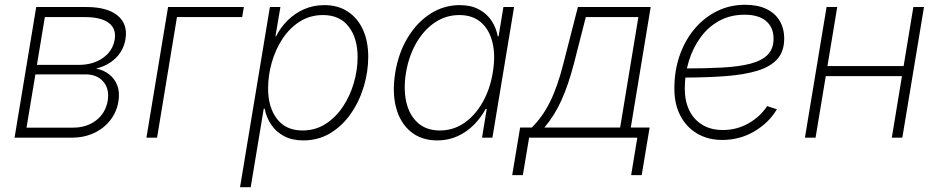

<svg xmlns="http://www.w3.org/2000/svg" viewBox="-20 -568 3872 792"><path d="M40 0 129.4 -539.1H335.9Q422.4 -539.1 465.1 -503.9Q507.8 -468.8 497.6 -406.7Q489.7 -359.9 457.3 -328.4Q424.8 -296.9 376.5 -285.2Q408.7 -278.8 431.4 -260.5Q454.1 -242.2 464.4 -214.1Q474.6 -186 468.3 -148.4Q460.9 -105 434.3 -71.3Q407.7 -37.6 366.7 -18.8Q325.7 0 275.4 0ZM89.4 -41.5H281.7Q337.4 -41.5 376.5 -71.5Q415.5 -101.6 424.3 -152.3Q432.1 -200.2 406.7 -230.7Q381.3 -261.2 332.5 -261.2H126ZM132.3 -300.3H303.7Q363.3 -300.3 404.1 -328.6Q444.8 -356.9 453.1 -404.8Q460.4 -450.2 428 -473.9Q395.5 -497.6 329.1 -497.6H165Z M985.8 -539.1 979 -497.6H710L627.9 0H584L673.3 -539.1Z M970.2 204.1 1093.3 -539.1H1136.7L1116.2 -418H1118.7Q1136.7 -454.1 1166 -483.4Q1195.3 -512.7 1233.9 -529.8Q1272.5 -546.9 1317.9 -546.9Q1374.5 -546.9 1415 -520Q1455.6 -493.2 1477.3 -445.3Q1499 -397.5 1499 -333.5Q1499 -272.5 1480.7 -211.2Q1462.4 -149.9 1427.5 -99.6Q1392.6 -49.3 1343 -19Q1293.5 11.2 1231.4 11.2Q1184.6 11.2 1151.4 -6.6Q1118.2 -24.4 1098.4 -54.2Q1078.6 -84 1071.8 -119.6H1067.9L1014.2 204.1ZM1228 -29.8Q1281.2 -29.8 1323.2 -56.9Q1365.2 -84 1394.8 -128.4Q1424.3 -172.9 1439.7 -226.3Q1455.1 -279.8 1455.1 -332.5Q1455.1 -410.6 1418.2 -458.3Q1381.3 -505.9 1312.5 -505.9Q1258.8 -505.9 1216.8 -479.2Q1174.8 -452.6 1145.5 -408.2Q1116.2 -363.8 1101.1 -310.3Q1085.9 -256.8 1085.9 -203.1Q1085.9 -125.5 1122.6 -77.6Q1159.2 -29.8 1228 -29.8Z M1783.7 11.2Q1718.3 11.2 1674.6 -24.7Q1630.9 -60.5 1614 -123.5Q1597.2 -186.5 1610.4 -268.6Q1624 -350.6 1662.1 -413.3Q1700.2 -476.1 1755.6 -511.5Q1811 -546.9 1876.5 -546.9Q1922.4 -546.9 1955.1 -529.5Q1987.8 -512.2 2007.3 -482.9Q2026.9 -453.6 2033.2 -418H2036.6L2056.6 -539.1H2100.6L2011.2 0H1968.3L1987.8 -118.7H1983.4Q1964.4 -83 1935.1 -53.5Q1905.8 -23.9 1867.7 -6.3Q1829.6 11.2 1783.7 11.2ZM1794.4 -29.8Q1850.1 -29.8 1895 -60.8Q1939.9 -91.8 1970.7 -145.8Q2001.5 -199.7 2012.7 -269Q2024.4 -338.4 2011.7 -391.8Q1999 -445.3 1964.4 -475.6Q1929.7 -505.9 1874.5 -505.9Q1819.3 -505.9 1773.7 -475.1Q1728 -444.3 1697.3 -390.9Q1666.5 -337.4 1654.8 -269Q1643.6 -200.2 1656.2 -146Q1668.9 -91.8 1704.1 -60.8Q1739.3 -29.8 1794.4 -29.8Z M2092.8 154.3 2125.5 -42H2173.8Q2195.8 -64 2214.4 -89.8Q2232.9 -115.7 2248.5 -147.2Q2264.2 -178.7 2277.8 -217.5Q2291.5 -256.3 2303.7 -304.7L2363.8 -539.1H2664.1L2582 -42H2659.7L2627 154.3H2583.5L2608.9 0H2162.6L2136.7 154.3ZM2225.6 -42H2538.1L2613.3 -497.6H2396.5L2347.2 -304.7Q2324.7 -218.3 2296.1 -154.8Q2267.6 -91.3 2225.6 -42Z M2960 9.3Q2900.9 9.3 2856.2 -16.8Q2811.5 -43 2786.6 -90.6Q2761.7 -138.2 2761.7 -202.6Q2761.7 -275.9 2783.4 -338.6Q2805.2 -401.4 2844.7 -448.5Q2884.3 -495.6 2937.5 -522Q2990.7 -548.3 3053.7 -548.3Q3105 -548.3 3140.9 -531.2Q3176.8 -514.2 3195.8 -482.7Q3214.8 -451.2 3214.8 -408.7Q3214.8 -356.4 3186.8 -324.7Q3158.7 -293 3104.7 -276.4Q3050.8 -259.8 2972.7 -253.9Q2894.5 -248 2794.4 -248L2798.3 -285.6Q2889.2 -285.6 2958.5 -289.3Q3027.8 -293 3075 -305.2Q3122.1 -317.4 3146.5 -342Q3170.9 -366.7 3170.9 -408.2Q3170.9 -455.1 3140.1 -481.2Q3109.4 -507.3 3051.3 -507.3Q2993.7 -507.3 2948 -482.7Q2902.3 -458 2870.6 -415Q2838.9 -372.1 2821.8 -317.1Q2804.7 -262.2 2804.7 -202.1Q2804.7 -151.9 2823 -113.5Q2841.3 -75.2 2876.5 -53.5Q2911.6 -31.7 2961.9 -31.7Q3019 -31.7 3067.4 -59.1Q3115.7 -86.4 3144.5 -130.4L3184.6 -117.2Q3151.4 -61 3091.3 -25.9Q3031.2 9.3 2960 9.3Z M3721.2 -295.4 3714.4 -253.9H3374L3381.3 -295.4ZM3433.6 -539.1 3344.2 0H3300.3L3389.6 -539.1ZM3791.5 -539.1 3702.1 0H3658.7L3747.6 -539.1Z"/></svg>

Font: Inter 18pt ExtraLight
Style: Italic
Weight: 250
Italic angle: -9.3988°
Designer: Rasmus Andersson
Foundry: rsms
Version: Version 4.001;git-66647c0bb